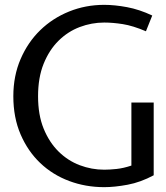

<svg xmlns="http://www.w3.org/2000/svg" viewBox="-20 -760 685 792"><path d="M410 -667Q358 -667 309 -648.5Q260 -630 221.5 -592Q183 -554 160 -497Q137 -440 137 -363Q137 -286 160 -229.5Q183 -173 221.5 -135Q260 -97 309 -78.5Q358 -60 410 -60Q432 -60 460.5 -63Q489 -66 522 -77V-337H614V-37Q560 -8 506.5 2Q453 12 410 12Q333 12 265 -13.5Q197 -39 146 -87.5Q95 -136 65 -205.5Q35 -275 35 -363Q35 -447 65 -516.5Q95 -586 146 -635.5Q197 -685 265 -712.5Q333 -740 410 -740Q453 -740 504 -730.5Q555 -721 608 -696L582 -631Q528 -654 486.5 -660.5Q445 -667 410 -667Z"/></svg>

Font: Expletus Sans
Style: Regular
Weight: 400
Designer: Jasper de Waard
Foundry: Designtown
Version: Version 7.028